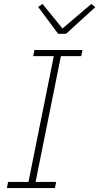

<svg xmlns="http://www.w3.org/2000/svg" viewBox="-20 -951 502 971"><path d="M15 0 21 -31H124L252 -667H148L154 -698H397L391 -667H288L160 -31H264L258 0ZM274 -780 173 -916 195 -931 296 -807 442 -931 462 -915 314 -780Z"/></svg>

Font: IBM Plex Sans ExtLt
Style: Italic
Weight: 200
Italic angle: -11°
Designer: Mike Abbink, Paul van der Laan, Pieter van Rosmalen
Foundry: Bold Monday
Version: Version 3.005